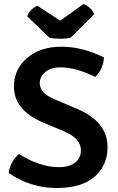

<svg xmlns="http://www.w3.org/2000/svg" viewBox="-20 -932 596 966"><path d="M24 -61Q31 -120 76 -157Q180 -91 277 -91Q329 -91 358 -114Q387 -137 387 -174Q389 -233 307 -269L189 -319Q50 -381 50 -497Q50 -583 116 -640Q182 -697 288.5 -697Q395 -697 503 -643Q500 -584 459 -545Q363 -593 284 -593Q235 -593 207.5 -569.5Q180 -546 180 -513Q180 -464 253 -433L371 -383Q521 -318 521 -192Q521 -100 456 -43Q391 14 263.5 14Q136 14 24 -61ZM168 -903 283 -828 400 -912Q415 -907 432 -892Q449 -877 453 -860L336 -743Q311 -737 284 -737Q257 -737 229 -742L117 -850Q122 -868 137.5 -882.5Q153 -897 168 -903Z"/></svg>

Font: Signika Negative
Style: Semibold
Weight: 600
Designer: Anna Giedrys
Foundry: Anna Giedrys
Version: Version 1.001